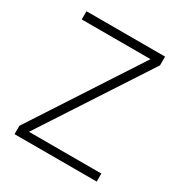

<svg xmlns="http://www.w3.org/2000/svg" viewBox="-163 -816 885 933"><g transform="rotate(30 279.5 -349.0)"><path d="M511 -3H50V-50L440 -649H54V-695H495V-646L105 -48H511Z"/></g></svg>

Font: LXGW 975 Gothic SC 200W
Style: Regular
Weight: 200
Version: Version 2.01;February 25, 2021